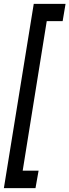

<svg xmlns="http://www.w3.org/2000/svg" viewBox="-67 -760 358 990"><path d="M50 120H132L116 210H-47L107 -740H271L256 -651H174Z"/></svg>

Font: Georama Extra Condensed SemiBold
Style: Italic
Weight: 600
Width: 2
Italic angle: -9°
Designer: Jean-Baptiste Levee
Foundry: Production Type
Version: Version 1.000